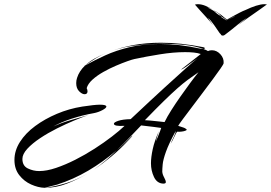

<svg xmlns="http://www.w3.org/2000/svg" viewBox="-20 -854 1295 917"><path d="M1243 -834Q1251 -834 1255 -833Q1245 -825 1219.5 -807.5Q1194 -790 1166 -770Q1138 -750 1120 -736Q1118 -735 1125 -740.5Q1132 -746 1142 -754.5Q1152 -763 1159 -769Q1140 -757 1113 -734.5Q1086 -712 1066 -697L1053 -687Q1049 -684 1044 -684Q1039 -684 1036 -687V-688Q1035 -690 1033 -692Q1031 -694 1029 -696Q1018 -712 1002.5 -734.5Q987 -757 973 -769Q979 -760 988 -747Q997 -734 995 -736Q985 -750 967 -769.5Q949 -789 933 -807Q917 -825 911 -832Q915 -833 918 -833.5Q921 -834 925 -834Q942 -834 960.5 -826.5Q979 -819 997 -807Q991 -810 984.5 -813.5Q978 -817 970 -819L994 -806Q1002 -802 1008 -796Q1014 -790 1026 -782Q1032 -780 1036 -776Q1035 -775 1035 -774.5Q1035 -774 1039 -771Q1044 -767 1050 -764Q1056 -761 1060 -757Q1061 -757 1061 -757.5Q1061 -758 1062 -758Q1056 -763 1049.5 -767.5Q1043 -772 1036 -776Q1036 -779 1033 -781Q1025 -789 1016.5 -794.5Q1008 -800 999 -805Q1010 -801 1021 -793Q1037 -783 1044 -776.5Q1051 -770 1058 -765Q1059 -765 1060.5 -763.5Q1062 -762 1064 -760Q1066 -762 1068.5 -763Q1071 -764 1072 -765Q1079 -769 1093.5 -777Q1108 -785 1124.5 -793.5Q1141 -802 1152 -806Q1179 -819 1202.5 -826.5Q1226 -834 1243 -834ZM1101 -777 1065 -758 1094 -772Q1099 -774 1099.5 -775Q1100 -776 1101 -777ZM193 43Q162 42 128.5 27Q95 12 72 -17.5Q49 -47 49 -90Q49 -135 75.5 -176.5Q102 -218 148 -252Q194 -286 252 -310.5Q310 -335 373 -345Q432 -354 457 -354Q488 -354 488 -345Q488 -338 469 -328Q450 -318 430 -314Q374 -304 322 -287Q270 -270 235 -250Q255 -259 274 -266Q293 -273 322 -281.5Q351 -290 401 -304Q374 -295 334.5 -278.5Q295 -262 252 -240.5Q209 -219 171.5 -194Q134 -169 110.5 -143.5Q87 -118 87 -95Q87 -62 113 -49.5Q139 -37 167 -37Q203 -37 247.5 -52Q292 -67 339.5 -91Q387 -115 432 -144Q477 -173 514 -201.5Q551 -230 575 -253Q524 -250 524 -263Q524 -270 545 -277Q566 -284 604 -285Q705 -380 768.5 -438Q832 -496 868.5 -528.5Q905 -561 924 -576Q917 -571 899.5 -558Q882 -545 866 -533.5Q850 -522 845 -522L939 -596Q925 -601 906 -603Q887 -605 864 -605Q809 -605 743.5 -594.5Q678 -584 622 -572Q612 -570 588 -561.5Q564 -553 533.5 -540Q503 -527 473 -510Q443 -493 421.5 -473.5Q400 -454 394 -433Q398 -425 398 -418Q398 -404 384 -404Q372 -404 358 -418Q344 -432 344 -457Q344 -470 348 -482Q358 -514 386 -541L382 -539L388 -543L386 -541Q431 -566 482.5 -589.5Q534 -613 598 -628.5Q662 -644 743 -644Q787 -644 836 -638.5Q885 -633 940 -621Q944 -620 946.5 -620Q949 -620 951 -620Q913 -634 861.5 -639.5Q810 -645 757 -645Q706 -645 659 -640.5Q612 -636 579 -629Q562 -625 543 -620Q524 -615 504 -607Q558 -628 619 -639Q680 -650 749 -650Q843 -650 949 -629Q957 -628 958 -624Q959 -620 951 -620Q957 -618 963 -615.5Q969 -613 973 -610Q981 -614 992 -614Q1015 -614 1032.5 -595Q1050 -576 1048 -552Q1048 -548 1033.5 -527Q1019 -506 996 -475Q973 -444 947 -409.5Q921 -375 896.5 -342.5Q872 -310 854 -286Q836 -262 831 -253Q852 -246 857 -244.5Q862 -243 869 -238Q875 -234 867.5 -230.5Q860 -227 847.5 -225.5Q835 -224 826 -225Q822 -221 812.5 -200.5Q803 -180 795 -167Q800 -181 809.5 -199.5Q819 -218 819 -228Q786 -167 772.5 -129Q759 -91 757 -69Q755 -47 755 -34Q756 -21 764 -6.5Q772 8 772 16Q772 23 760 23Q730 22 715.5 -8.5Q701 -39 701 -74Q701 -103 709.5 -142Q718 -181 739 -228Q736 -219 730.5 -201.5Q725 -184 724 -179Q728 -186 734 -201Q740 -216 745 -229Q750 -242 750 -243Q743 -244 713 -248Q683 -252 654 -255Q629 -229 600 -198.5Q571 -168 538 -137Q557 -153 574.5 -170Q592 -187 609 -204Q611 -206 612 -206Q613 -206 608.5 -200.5Q604 -195 599 -190Q556 -143 512.5 -107Q469 -71 428 -44Q457 -64 485 -88Q513 -112 538 -137Q473 -81 401.5 -39Q330 3 252 28Q238 32 216.5 37Q195 42 193 43ZM388 -543Q408 -561 433 -575Q458 -589 485 -600Q461 -590 439.5 -576.5Q418 -563 397 -549ZM766 -271Q778 -296 798 -327.5Q818 -359 841.5 -392.5Q865 -426 887.5 -456.5Q910 -487 928 -509Q900 -490 876.5 -472.5Q853 -455 826.5 -431.5Q800 -408 763 -372Q726 -336 672 -280Q680 -280 699.5 -278Q719 -276 738.5 -274Q758 -272 766 -271ZM740 -229Q740 -230 741 -231Q742 -233 742 -233Q742 -233 741 -231Q740 -230 740 -229ZM407 -31Q407 -31 407 -31Q407 -31 408 -32L428 -44Q425 -42 418 -38Q411 -34 408 -32ZM195 43Q243 37 295 21Q347 5 400 -26Q351 3 299.5 23Q248 43 195 43Z"/></svg>

Font: Smooch
Style: Regular
Weight: 400
Designer: Robert E. Leuschke
Foundry: Robert E. Leuschke
Version: Version 1.010; ttfautohint (v1.8.3)